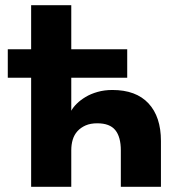

<svg xmlns="http://www.w3.org/2000/svg" viewBox="-20 -720 675 740"><path d="M100 0H254.7V-140.4Q254.7 -163.3 260.4 -182Q266.1 -200.7 278.6 -214.5Q291.2 -228.3 310 -236.6Q328.8 -244.8 354.8 -244.8Q403 -244.8 424.3 -218.6Q445.7 -192.3 445.7 -140.3V0H600.3V-176.6Q600.3 -270 552.3 -321.6Q504.2 -373.2 413.1 -373.2Q382.2 -373.2 356 -365.7Q329.8 -358.3 309.8 -346.2Q289.8 -334.2 275.8 -320.3Q261.9 -306.5 254.7 -293.2V-420.3H470.3V-530H254.7V-700H100V-530H10V-420.3H100Z"/></svg>

Font: Golos Text VF
Style: Regular
Weight: 400
Designer: A.Korolkova, Vitaly Kuzmin
Foundry: ParaType Ltd
Version: Version 2.005